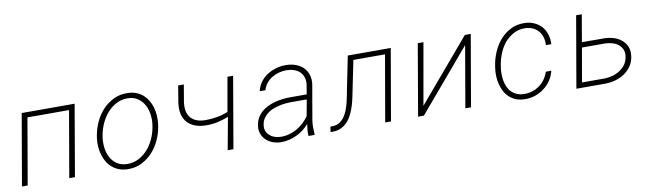

<svg xmlns="http://www.w3.org/2000/svg" viewBox="-35 -965 4765 1401"><g transform="rotate(-10 2347.5 -264.0)"><path d="M437 0 527.8 -528.3H135.7L44.4 0H86.9L171.4 -489.7H479.5L395 0Z M647.5 -272.5 644.5 -254.4Q640.1 -221.7 642.3 -189.2Q644.5 -156.7 653.8 -127Q661.6 -100.1 675.8 -75.9Q689.9 -51.8 710.4 -33.7Q732.4 -13.7 762.5 -2.2Q792.5 9.3 830.1 9.8Q885.3 10.3 930.9 -12.5Q976.6 -35.2 1011.2 -72.3Q1045.4 -109.4 1067.9 -157.2Q1090.3 -205.1 1098.6 -255.4L1101.6 -273.4Q1106 -305.7 1103.8 -338.1Q1101.6 -370.6 1093.3 -400.4Q1085 -428.7 1070.1 -453.4Q1055.2 -478 1034.7 -496.6Q1012.7 -515.6 983.2 -526.9Q953.6 -538.1 916.5 -538.1Q861.8 -538.6 816.4 -516.1Q771 -493.7 736.8 -457.5Q701.7 -419.9 679 -371.6Q656.2 -323.2 647.5 -272.5ZM686.5 -254.4 689.9 -272.5Q697.8 -313.5 716.6 -354.5Q735.4 -395.5 764.2 -427.7Q793 -460.4 831.1 -480.5Q869.1 -500.5 915.5 -500Q954.6 -499.5 982.4 -483.2Q1010.3 -466.8 1028.3 -440.4Q1051.8 -407.7 1059.1 -362.3Q1066.4 -316.9 1059.6 -273.4L1056.2 -255.4Q1049.3 -215.8 1030.3 -174.1Q1011.2 -132.3 982.4 -100.1Q953.6 -67.9 915.5 -47.9Q877.4 -27.8 831.1 -28.3Q786.1 -28.8 755.9 -48.8Q725.6 -68.8 708.5 -100.6Q690.4 -133.8 685.5 -174.6Q680.7 -215.3 686.5 -254.4Z M1611.3 0 1702.1 -528.3H1660.2L1615.7 -275.9Q1577.1 -259.3 1535.6 -252.2Q1494.1 -245.1 1452.1 -244.6Q1413.6 -244.1 1385 -254.6Q1356.4 -265.1 1339.4 -285.6Q1321.8 -306.2 1315.9 -335.9Q1310.1 -365.7 1315.9 -404.3L1336.9 -528.3H1294.9L1274.4 -404.3Q1267.6 -356.4 1276.4 -319.3Q1285.2 -282.2 1308.6 -256.8Q1331.5 -231.9 1367.7 -218.8Q1403.8 -205.6 1451.7 -206.1Q1493.2 -206.1 1533.7 -215.1Q1574.2 -224.1 1612.8 -239.7L1568.8 0Z M2167.5 0H2212.4L2213.4 -5.4Q2211.4 -31.2 2211.4 -56.9Q2211.4 -82.5 2215.3 -108.9L2260.3 -368.7Q2265.1 -408.7 2254.2 -439.9Q2243.2 -471.2 2220.2 -493.7Q2197.3 -515.1 2164.6 -526.6Q2131.8 -538.1 2093.8 -538.1Q2057.6 -538.6 2021.7 -528.3Q1985.8 -518.1 1955.6 -498.5Q1925.3 -479 1903.8 -450.2Q1882.3 -421.4 1874 -383.8L1916 -383.3Q1924.3 -412.1 1941.9 -434.1Q1959.5 -456.1 1983.4 -470.7Q2007.3 -485.4 2035.2 -492.9Q2063 -500.5 2092.3 -500.5Q2122.1 -500 2147.2 -491.5Q2172.4 -482.9 2189.9 -466.3Q2207 -449.7 2215.1 -425.5Q2223.1 -401.4 2218.8 -369.6L2207 -301.3H2085.4Q2057.6 -301.3 2028.1 -297.9Q1998.5 -294.4 1970.7 -287.1Q1942.4 -279.3 1916.5 -266.8Q1890.6 -254.4 1870.1 -236.3Q1849.1 -217.8 1835.4 -193.1Q1821.8 -168.5 1817.4 -136.2Q1813 -102.5 1823.5 -75.7Q1834 -48.8 1854.5 -30.3Q1874.5 -11.2 1902.8 -1Q1931.2 9.3 1962.4 9.8Q1995.1 10.3 2026.1 2.4Q2057.1 -5.4 2085.4 -19.5Q2110.4 -31.7 2132.6 -49.3Q2154.8 -66.9 2173.3 -88.4Q2169.4 -65.9 2167.7 -44.4Q2166 -22.9 2167.5 0ZM1966.3 -29.3Q1942.9 -29.8 1921.6 -37.4Q1900.4 -44.9 1885.7 -59.1Q1870.1 -72.8 1862.5 -92.5Q1855 -112.3 1859.4 -137.7Q1863.3 -163.1 1875.5 -182.1Q1887.7 -201.2 1905.3 -215.3Q1921.9 -229 1942.6 -238Q1963.4 -247.1 1985.8 -252.4Q2011.7 -259.8 2038.8 -262.5Q2065.9 -265.1 2090.3 -265.1H2201.2L2179.2 -144.5Q2161.1 -118.7 2137.9 -97.2Q2114.7 -75.7 2087.9 -60.5Q2060.5 -44.9 2029.8 -36.6Q1999 -28.3 1966.3 -29.3Z M2870.1 -528.3H2551.8L2503.9 -291.5Q2499.5 -270 2494.6 -243.2Q2489.7 -216.3 2482.9 -189Q2475.6 -161.1 2465.3 -134.8Q2455.1 -108.4 2439.9 -87.9Q2424.8 -66.9 2403.6 -53.7Q2382.3 -40.5 2353.5 -39.6H2336.9L2331.1 0H2351.1Q2387.2 -1 2414.3 -15.4Q2441.4 -29.8 2460.9 -52.7Q2481 -75.7 2494.6 -105.5Q2508.3 -135.3 2518.1 -167.5Q2527.3 -199.2 2533.7 -231.4Q2540 -263.7 2545.9 -291.5L2586.4 -489.7H2820.8L2735.8 0H2778.8Z M3418.9 -527.8 3031.7 -71.3 3112.3 -528.3H3070.3L2979.5 0H3022.5L3408.2 -454.6L3329.6 0H3371.6L3462.9 -528.3Z M3772.5 -28.3Q3741.7 -28.3 3718.5 -38.3Q3695.3 -48.3 3678.7 -64.9Q3662.1 -81.1 3652.1 -103.3Q3642.1 -125.5 3637.7 -150.4Q3632.8 -175.3 3633.1 -201.9Q3633.3 -228.5 3637.2 -253.9L3640.6 -274.4Q3647.9 -315.4 3665.5 -356.2Q3683.1 -397 3709.5 -428.7Q3736.3 -459 3773.2 -479.7Q3810.1 -500.5 3857.4 -500Q3890.1 -499.5 3915.3 -488.3Q3940.4 -477.1 3957.5 -457.5Q3974.6 -437.5 3982.7 -410.6Q3990.7 -383.8 3988.8 -352.1H4028.8Q4030.8 -391.6 4019.8 -425.8Q4008.8 -460 3986.8 -484.9Q3963.9 -509.3 3931.4 -523.7Q3898.9 -538.1 3858.4 -538.1Q3803.7 -538.6 3759.5 -516.1Q3715.3 -493.7 3682.6 -457Q3649.4 -419.9 3628.2 -372.1Q3606.9 -324.2 3598.6 -274.4L3595.2 -253.4Q3590.8 -223.1 3591.8 -192.6Q3592.8 -162.1 3600.1 -133.8Q3607.4 -103 3621.3 -76.9Q3635.3 -50.8 3657.2 -31.2Q3678.2 -12.2 3706.8 -1.2Q3735.4 9.8 3772 9.8Q3811.5 10.3 3847.7 -2.2Q3883.8 -14.6 3913.6 -37.6Q3943.4 -59.6 3964.6 -91.3Q3985.8 -123 3995.1 -161.6L3954.1 -161.1Q3944.8 -131.3 3927.2 -106.7Q3909.7 -82 3886.2 -64.9Q3862.3 -46.9 3833.5 -37.6Q3804.7 -28.3 3772.5 -28.3Z M4251 -327.6 4285.6 -528.3H4243.7L4152.3 0H4368.2Q4406.2 -0.5 4443.4 -11Q4480.5 -21.5 4511.2 -42.5Q4541 -63 4561.8 -93.8Q4582.5 -124.5 4587.9 -165Q4593.3 -205.1 4580.8 -234.9Q4568.4 -264.6 4543.9 -285.2Q4520 -305.7 4486.8 -315.9Q4453.6 -326.2 4418 -327.1ZM4244.6 -289.1H4418Q4445.3 -288.1 4470.7 -280.3Q4496.1 -272.5 4515.1 -257.3Q4533.7 -241.7 4542.7 -218.8Q4551.8 -195.8 4545.9 -165Q4540.5 -132.8 4523.2 -109.6Q4505.9 -86.4 4481.4 -70.8Q4457 -54.7 4427.5 -46.6Q4397.9 -38.6 4368.7 -38.1H4200.7Z"/></g></svg>

Font: Roboto Mono ExtraLight
Style: Italic
Weight: 250
Italic angle: -10°
Monospace: yes
Designer: Google
Version: Version 3.000